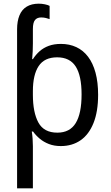

<svg xmlns="http://www.w3.org/2000/svg" viewBox="-20 -785 603 1045"><path d="M73 -625Q73 -670 86 -701.5Q99 -733 125.5 -749Q152 -765 191 -765Q208 -765 224.5 -761.5Q241 -758 250 -753V-681Q242 -684 230 -687Q218 -690 204 -690Q182 -690 170.5 -676Q159 -662 159 -627V-549Q159 -526 158 -505.5Q157 -485 155 -463H159Q175 -488 196 -506.5Q217 -525 245.5 -535.5Q274 -546 312 -546Q358 -546 395.5 -528.5Q433 -511 459.5 -476Q486 -441 500 -389Q514 -337 514 -269Q514 -178 489 -115.5Q464 -53 418.5 -21.5Q373 10 311 10Q275 10 246.5 -1Q218 -12 196.5 -30Q175 -48 160 -69H153Q156 -51 157.5 -29.5Q159 -8 159 11V240H73ZM292 -63Q360 -63 392 -115Q424 -167 424 -271Q424 -373 392 -423Q360 -473 291 -473Q222 -473 190.5 -425.5Q159 -378 159 -289V-269Q159 -173 189 -118Q219 -63 292 -63Z"/></svg>

Font: Noto Sans Mono SemiCondensed
Style: Regular
Weight: 400
Width: 4
Designer: Monotype Design Team
Foundry: Monotype Imaging Inc.
Version: Version 2.010